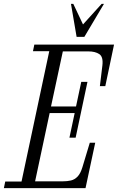

<svg xmlns="http://www.w3.org/2000/svg" viewBox="-48 -970 608 990"><path d="M-28 0 -21 -34H63L206 -706H122L129 -740H540L495 -526H467L480 -633Q485 -677 464 -691Q443 -705 408 -705H276L215 -421H344L371 -548H403L342 -260H310L337 -387H208L133 -35H275Q299 -35 318 -39.5Q337 -44 352 -59.5Q367 -75 377 -108L415 -234H443L393 0ZM347 -780 318 -950H330L380 -844L476 -950H488L387 -780Z"/></svg>

Font: Xanh Mono
Style: Italic
Weight: 400
Italic angle: -12°
Monospace: yes
Designer: Lam Bao, Duy Dao
Foundry: Yellow Type Foundry
Version: Version 3.101; ttfautohint (v1.8.3)